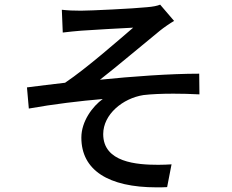

<svg xmlns="http://www.w3.org/2000/svg" viewBox="-20 -762 996 826"><path d="M246 -720 250 -622C274 -625 304 -628 329 -630C368 -633 511 -641 553 -643C492 -591 355 -470 260 -406C211 -401 147 -392 96 -386L104 -295C209 -314 327 -328 422 -336C379 -305 330 -241 330 -170C330 -30 446 44 654 44C669 44 684 44 699 43L718 -55C702 -54 683 -53 661 -53C569 -53 424 -63 424 -185C424 -270 508 -339 597 -353C630 -357 676 -359 726 -359C762 -359 800 -358 838 -356L837 -445C711 -445 547 -433 410 -419C482 -475 599 -574 668 -630C684 -643 713 -663 729 -672L669 -742C657 -737 638 -733 612 -731C555 -725 368 -716 328 -716C297 -716 272 -717 246 -720Z"/></svg>

Font: Kinto Sans Med
Style: Regular
Weight: 500
Designer: Authors: Ryoko NISHIZUKA  (kana & ideographs); Paul D. Hunt (Latin, Greek & Cyrillic); Wenlong ZHANG  (bopomofo); Sandol
Foundry: Adobe Systems Incorporated, ookami Inc.
Version: Version 0.001